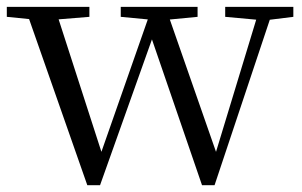

<svg xmlns="http://www.w3.org/2000/svg" viewBox="-25 -536 883 561"><path d="M230.1 5.2H267.3L425.6 -439.5L432 -455.2H407.2L565.3 5.2H601.9L775.9 -516H735L601.9 -78.3L597.9 -65H615.7L458.3 -516H419.7L267 -80.1L261.4 -65L280.1 -65.2L134.5 -516H47.5ZM-5.1 -486.8 91.5 -477.1H117.2L236.2 -486.8V-516H-5.1ZM327.8 -486.8 429.7 -477.1H451.4L552.3 -486.8V-516H327.8ZM633 -486.8 739.2 -477.1H753.8L832.1 -486.8V-516H633Z"/></svg>

Font: Source Han Serif TW VF
Style: Regular
Weight: 250
Designer: Ryoko NISHIZUKA 西塚涼子 (kana & ideographs); Frank Grießhammer (Latin, Greek & Cyrillic); Wenlong ZHANG 张文龙 (bopomofo); San
Foundry: Adobe
Version: Version 2.002;hotconv 1.1.0;makeotfexe 2.6.0